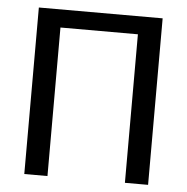

<svg xmlns="http://www.w3.org/2000/svg" viewBox="-48 -690 719 737"><g transform="rotate(5 311.0 -321.0)"><path d="M549.3 0H460V-572.3H161.6V0H72.3V-641.6H549.3Z"/></g></svg>

Font: Carlito
Style: Regular
Weight: 400
Designer: Lukasz Dziedzic
Foundry: tyPoland Lukasz Dziedzic
Version: Version 1.104